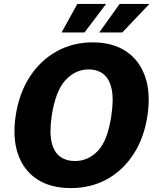

<svg xmlns="http://www.w3.org/2000/svg" viewBox="-20 -949 804 979"><path d="M341.5 10Q238 10 169.2 -35Q100.5 -80 71.8 -163Q43 -246 60 -359.5Q77.5 -474 132 -557.8Q186.5 -641.5 269 -687.2Q351.5 -733 453 -733Q554 -733 622.5 -687.5Q691 -642 720 -558.2Q749 -474.5 732 -360Q715 -246.5 661.2 -163.5Q607.5 -80.5 525.5 -35.2Q443.5 10 341.5 10ZM362 -128Q430 -128 479.5 -180.2Q529 -232.5 547.5 -357.5Q560.5 -443 549.2 -495.2Q538 -547.5 507.5 -571.2Q477 -595 432 -595Q364.5 -595 313.8 -540.2Q263 -485.5 243.5 -357.5Q231.5 -274.5 243.2 -224Q255 -173.5 286 -150.8Q317 -128 362 -128ZM374.5 -929 294 -783.5H411L521 -929ZM590 -929 486 -783.5H603.5L742 -929Z"/></svg>

Font: Public Sans ExtraBold
Style: Italic
Weight: 800
Italic angle: -8°
Designer: The Public Sans project authors (U.S. Web Design System). Libre Franklin designed by Pablo Impallari and Rodrigo Fuenzal
Version: Version 1.007; ttfautohint (v1.8.1) -l 8 -r 50 -G 200 -x 14 